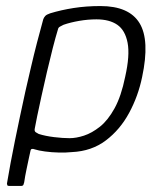

<svg xmlns="http://www.w3.org/2000/svg" viewBox="-20 -500 530 635"><path d="M3 107Q14 41 29.5 -35Q45 -111 64 -198Q73 -237 82.5 -278Q92 -319 102.5 -359.5Q113 -400 123 -436Q125 -442 129.5 -447Q134 -452 146 -456Q182 -467 223.5 -473.5Q265 -480 312 -480Q407 -480 441.5 -423.5Q476 -367 450 -245Q437 -182 407 -126.5Q377 -71 330 -35.5Q283 0 218 3Q199 5 175 4.5Q151 4 129 1Q107 -2 95 -6Q90 -8 86 -7.5Q82 -7 81 -2Q79 6 75.5 23Q72 40 67.5 61Q63 82 60 103Q59 107 57.5 111Q56 115 49 115H10Q5 115 4 112Q3 109 3 107ZM95 -75Q93 -66 98.5 -62.5Q104 -59 108 -57Q130 -50 159 -46.5Q188 -43 210 -43Q232 -43 258 -51.5Q284 -60 310.5 -81Q337 -102 359 -142Q381 -182 394 -246Q410 -317 402 -358.5Q394 -400 368 -418Q342 -436 299 -436Q271 -436 242 -431Q213 -426 190 -418Q184 -415 178.5 -412Q173 -409 172 -404Q164 -378 154.5 -341Q145 -304 135.5 -263Q126 -222 117.5 -183.5Q109 -145 103 -116Q97 -87 95 -75Z"/></svg>

Font: Glory Light
Style: Italic
Weight: 300
Italic angle: -12°
Version: Version 1.011